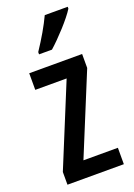

<svg xmlns="http://www.w3.org/2000/svg" viewBox="-147 -823 613 880"><g transform="rotate(-20 159.5 -383.0)"><path d="M303 -757V-766H191C170 -721 141 -671 105 -617V-606H168C211 -644 278 -716 303 -757ZM298 0V-80H130L291 -472V-540H33V-459H186L23 -62V0Z"/></g></svg>

Font: Noto Sans Gujarati ExtraCondensed Medium
Style: Regular
Weight: 500
Width: 2
Designer: Jelle Bosma - Monotype Design Team, Universal Thirst
Foundry: Monotype Imaging Inc.
Version: Version 2.106